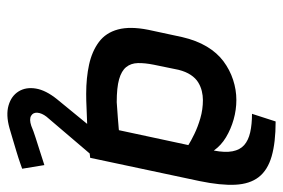

<svg xmlns="http://www.w3.org/2000/svg" viewBox="-145 -405 778 528"><g transform="rotate(90 244.0 -141.0)"><path d="M407 -12H332L330 -3L253 91Q228 122 223.5 149.5Q219 177 231.5 197Q244 217 270 224.5Q296 232 332 222Q339 220 357.5 214.5Q376 209 396 203Q416 197 430 192Q444 187 444 187L434 126Q434 126 423 129.5Q412 133 395 138.5Q378 144 359 150Q340 156 326 162Q308 168 298.5 162.5Q289 157 290 145Q291 133 301 120L405 -2ZM394 -340Q380 -360 357.5 -373.5Q335 -387 308.5 -394.5Q282 -402 255 -402Q227 -402 199.5 -393Q172 -384 148.5 -366.5Q125 -349 108 -320.5Q91 -292 82 -253L62 -160Q52 -110 61 -76.5Q70 -43 95.5 -24Q121 -5 157.5 3Q194 11 238 11Q257 11 276.5 10Q296 9 316 8.5Q336 8 354 6.5Q372 5 387.5 3Q403 1 414 0L478 -301Q490 -359 488 -399Q486 -439 467 -463.5Q448 -488 410 -499Q372 -510 314 -510L293 -445Q322 -445 344 -440Q366 -435 379 -423.5Q392 -412 396 -391.5Q400 -371 394 -340ZM379 -270 338 -79Q338 -79 333.5 -78.5Q329 -78 321 -77.5Q313 -77 303 -76Q293 -75 282 -74.5Q271 -74 261 -73Q221 -73 198 -79.5Q175 -86 164.5 -99Q154 -112 153.5 -131Q153 -150 158 -175L172 -243Q177 -263 186 -276.5Q195 -290 206.5 -297Q218 -304 230.5 -307Q243 -310 255 -310Q281 -310 305 -303Q329 -296 348.5 -286.5Q368 -277 379 -270Z"/></g></svg>

Font: Advent Pro SemiBold
Style: Italic
Weight: 600
Italic angle: -12°
Version: Version 3.000